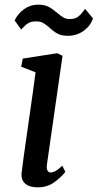

<svg xmlns="http://www.w3.org/2000/svg" viewBox="-20 -796 420 826"><path d="M181 -79Q181 -67 185.5 -60.5Q190 -54 197 -54Q208 -54 219.5 -60.5Q231 -67 248 -83L261 -57Q246 -36 215 -13Q184 10 142 10Q107 10 88.5 -6Q70 -22 73 -53Q78 -97 99 -242Q127 -436 133 -485L71 -509L78 -544L226 -567L249 -556L182 -89ZM144 -776Q171 -776 188.5 -767Q206 -758 227 -740Q242 -727 253.5 -720.5Q265 -714 279 -714Q302 -714 314.5 -723Q327 -732 335 -743.5Q343 -755 346 -758L380 -717Q369 -684 339.5 -663Q310 -642 272 -642Q245 -642 228 -651Q211 -660 193 -677Q177 -691 165 -697.5Q153 -704 136 -704Q114 -704 101 -696Q88 -688 71 -669L43 -708Q57 -738 84 -757Q111 -776 144 -776Z"/></svg>

Font: Koeln Type Serif
Style: Italic
Weight: 400
Italic angle: -8°
Designer: Eben Sorkin
Foundry: Eben Sorkin
Version: Version 2.002